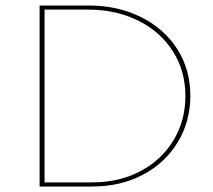

<svg xmlns="http://www.w3.org/2000/svg" viewBox="-20 -678 774 698"><path d="M124 -658H302Q408 -658 492.5 -616Q577 -574 624.5 -499.5Q672 -425 672 -330Q672 -237 626.5 -161.5Q581 -86 500 -43Q419 0 316 0H124ZM316 -15Q414 -15 491 -56Q568 -97 611 -168.5Q654 -240 654 -329Q654 -420 608.5 -491.5Q563 -563 482.5 -603Q402 -643 301 -643H142V-15Z"/></svg>

Font: Ysabeau Thin
Style: Regular
Weight: 200
Designer: Christian Thalmann (Catharsis Fonts)
Version: Version 0.003